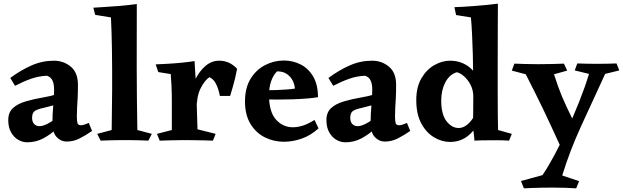

<svg xmlns="http://www.w3.org/2000/svg" viewBox="-20 -767 3397 1047"><path d="M274 -436Q327 -436 366 -403.5Q405 -371 405 -305Q405 -262 403.5 -233Q402 -204 400.5 -181.5Q399 -159 399 -135Q399 -107 402.5 -95.5Q406 -84 422 -84Q436 -84 464 -97L482 -53Q446 -28 413 -11.5Q380 5 343 5Q312 5 289 -19.5Q266 -44 266 -97Q266 -146 270.5 -193.5Q275 -241 275 -278Q275 -309 266 -328Q257 -347 236 -354Q190 -352 148 -337Q106 -322 62 -299L36 -342Q93 -384 151.5 -410Q210 -436 274 -436ZM345 -279 285 -196Q263 -191 246 -186Q229 -181 215 -178Q181 -171 168 -160.5Q155 -150 155 -124Q155 -103 166 -91Q177 -79 196 -79Q219 -79 254.5 -100.5Q290 -122 315 -155L334 -114Q318 -94 288.5 -65Q259 -36 218 -13.5Q177 9 128 9Q103 9 79.5 -4.5Q56 -18 40.5 -45Q25 -72 25 -112Q25 -154 50.5 -177.5Q76 -201 120 -214Q164 -227 217 -236Q253 -242 284 -251.5Q315 -261 345 -279Z M726 -745Q725 -575 725.5 -398.5Q726 -222 729 -58L808 -37L789 0Q771 -1 755.5 -1.5Q740 -2 718.5 -2.5Q697 -3 660 -3Q627 -3 605.5 -2.5Q584 -2 567 -1.5Q550 -1 529 0L510 -37L589 -58Q591 -165 591.5 -277.5Q592 -390 590.5 -492.5Q589 -595 585 -672L499 -686L489 -725Q512 -727 551 -729Q590 -731 636.5 -735Q683 -739 726 -745Z M1041 -434Q1042 -411 1044 -380Q1046 -349 1048 -323.5Q1050 -298 1050 -289L1057 -62L1156 -37L1141 0Q1124 -1 1096 -1.5Q1068 -2 1038 -2.5Q1008 -3 984 -3Q953 -3 917 -2Q881 -1 851 0L836 -37L917 -58Q917 -103 917 -138.5Q917 -174 917 -216Q917 -239 916.5 -258.5Q916 -278 915 -302.5Q914 -327 911 -363L843 -374L829 -416Q852 -417 890.5 -419Q929 -421 970 -425Q1011 -429 1041 -434ZM1175 -436Q1203 -436 1227 -425.5Q1251 -415 1273 -392Q1267 -362 1262 -340Q1257 -318 1250.5 -296.5Q1244 -275 1235 -244H1179Q1172 -281 1158.5 -308.5Q1145 -336 1122 -346Q1097 -330 1074.5 -286.5Q1052 -243 1052 -171L1013 -229Q1021 -285 1044 -332Q1067 -379 1100.5 -407.5Q1134 -436 1175 -436Z M1528 -437Q1578 -437 1620.5 -415Q1663 -393 1688.5 -348.5Q1714 -304 1714 -237Q1692 -233 1656 -230Q1620 -227 1577 -225.5Q1534 -224 1491 -224Q1459 -224 1436 -225Q1413 -226 1405 -227V-275Q1416 -275 1438.5 -275Q1461 -275 1489 -276Q1517 -277 1543.5 -279Q1570 -281 1588 -284Q1587 -305 1576.5 -326.5Q1566 -348 1545 -363Q1524 -378 1491 -378Q1471 -359 1459 -325.5Q1447 -292 1447 -248Q1447 -158 1484.5 -115.5Q1522 -73 1577 -73Q1633 -73 1695 -113L1717 -67Q1674 -28 1625 -11Q1576 6 1528 6Q1472 6 1423.5 -18.5Q1375 -43 1345.5 -92Q1316 -141 1316 -214Q1316 -288 1346.5 -337.5Q1377 -387 1425.5 -412Q1474 -437 1528 -437Z M2009 -436Q2062 -436 2101 -403.5Q2140 -371 2140 -305Q2140 -262 2138.5 -233Q2137 -204 2135.5 -181.5Q2134 -159 2134 -135Q2134 -107 2137.5 -95.5Q2141 -84 2157 -84Q2171 -84 2199 -97L2217 -53Q2181 -28 2148 -11.5Q2115 5 2078 5Q2047 5 2024 -19.5Q2001 -44 2001 -97Q2001 -146 2005.5 -193.5Q2010 -241 2010 -278Q2010 -309 2001 -328Q1992 -347 1971 -354Q1925 -352 1883 -337Q1841 -322 1797 -299L1771 -342Q1828 -384 1886.5 -410Q1945 -436 2009 -436ZM2080 -279 2020 -196Q1998 -191 1981 -186Q1964 -181 1950 -178Q1916 -171 1903 -160.5Q1890 -150 1890 -124Q1890 -103 1901 -91Q1912 -79 1931 -79Q1954 -79 1989.5 -100.5Q2025 -122 2050 -155L2069 -114Q2053 -94 2023.5 -65Q1994 -36 1953 -13.5Q1912 9 1863 9Q1838 9 1814.5 -4.5Q1791 -18 1775.5 -45Q1760 -72 1760 -112Q1760 -154 1785.5 -177.5Q1811 -201 1855 -214Q1899 -227 1952 -236Q1988 -242 2019 -251.5Q2050 -261 2080 -279Z M2695 -747Q2695 -683 2694.5 -607Q2694 -531 2694 -434Q2694 -353 2694 -277.5Q2694 -202 2694.5 -144.5Q2695 -87 2696 -58L2771 -37L2756 0Q2730 -2 2705 -2Q2680 -2 2644 -2Q2617 -2 2599 -1.5Q2581 -1 2567 0Q2566 -20 2563.5 -37.5Q2561 -55 2559 -74Q2560 -119 2560.5 -164Q2561 -209 2561 -251Q2561 -280 2561 -308Q2561 -336 2560 -366Q2560 -412 2558.5 -466Q2557 -520 2554.5 -574Q2552 -628 2548 -672L2467 -685L2458 -728Q2475 -728 2505 -730Q2535 -732 2570.5 -734.5Q2606 -737 2639 -740.5Q2672 -744 2695 -747ZM2434 -436Q2489 -436 2531 -407Q2573 -378 2592 -325L2561 -240Q2561 -275 2546.5 -303.5Q2532 -332 2511 -350.5Q2490 -369 2471 -373Q2431 -361 2408.5 -318Q2386 -275 2386 -219Q2386 -143 2415 -106Q2444 -69 2481 -69Q2516 -69 2547.5 -107Q2579 -145 2591 -207L2622 -162Q2595 -89 2548.5 -41Q2502 7 2434 7Q2389 7 2346.5 -18.5Q2304 -44 2277 -94.5Q2250 -145 2250 -221Q2250 -292 2278 -340Q2306 -388 2348.5 -412Q2391 -436 2434 -436Z M3342 -421 3357 -383 3280 -364Q3213 -219 3149.5 -80.5Q3086 58 3046 190L3138 221L3122 260Q3098 258 3063 257Q3028 256 2992 256Q2968 256 2937.5 256.5Q2907 257 2880 258Q2853 259 2837 260L2821 220L2938 188Q2966 148 3000.5 84Q3035 20 3071 -56.5Q3107 -133 3138.5 -212.5Q3170 -292 3192 -364L3114 -383L3128 -421Q3159 -420 3183.5 -419.5Q3208 -419 3234 -419Q3261 -419 3288 -419.5Q3315 -420 3342 -421ZM3055 -420 3073 -382 3001 -362Q3013 -325 3023 -297Q3033 -269 3043.5 -243.5Q3054 -218 3068.5 -187Q3083 -156 3104 -113L3036 31Q3008 -31 2985 -80Q2962 -129 2941 -173.5Q2920 -218 2897 -263Q2874 -308 2847 -362L2771 -382L2785 -420Q2815 -419 2845.5 -418Q2876 -417 2915 -417Q2957 -417 2993 -418Q3029 -419 3055 -420Z"/></svg>

Font: Ruwudu
Style: Bold
Weight: 700
Designer: Becca Hirsbrunner Spalinger
Foundry: SIL International
Version: Version 3.000